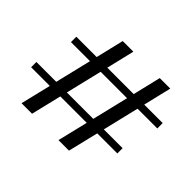

<svg xmlns="http://www.w3.org/2000/svg" viewBox="-149 -921 1162 1162"><g transform="rotate(45 432.5 -339.5)"><path d="M664 -463 608 -230H769V-185H597L550 10H460L507 -185H281L234 10H144L191 -185H31V-230H201L257 -463H94V-509H268L311 -689H402L359 -509H585L628 -689H718L675 -509H833V-463ZM574 -463H348L292 -230H518Z"/></g></svg>

Font: Trirong SemiBold
Style: Regular
Weight: 600
Designer: Katatrad Team
Foundry: CadsonDemak
Version: Version 1.000